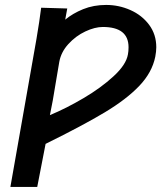

<svg xmlns="http://www.w3.org/2000/svg" viewBox="-20 -738 640 758"><path d="M142.5 -707.5 245.5 -704.5 237.5 -660.5Q267 -685 308.2 -701.8Q349.5 -718.5 399 -718.5Q449.5 -718.5 495 -698.2Q540.5 -678 568.8 -640Q597 -602 597 -551.5Q597 -535 593 -514Q580.5 -452 530 -399Q479.5 -346 393.2 -294.2Q307 -242.5 160 -170L127 0H21L124 -584.5Q136 -655 142.5 -707.5ZM485 -523Q487.5 -535.5 487.5 -551.5Q487.5 -631.5 386 -631.5Q354.5 -631.5 316.8 -613.8Q279 -596 250 -564.2Q221 -532.5 214 -493.5L202 -422.5Q187 -328.5 177 -283.5Q242 -310.5 310.2 -350.8Q378.5 -391 428.2 -436.8Q478 -482.5 485 -523Z"/></svg>

Font: JuliaMono SemiBoldItalic
Style: Regular
Weight: 600
Italic angle: -9°
Monospace: yes
Designer: cormullion
Foundry: corm
Version: Version 0.049; ttfautohint (v1.8.4)